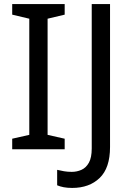

<svg xmlns="http://www.w3.org/2000/svg" viewBox="-20 -734 652 944"><path d="M298 0H40V-52L124 -71V-642L40 -662V-714H298V-662L214 -642V-71L298 -52ZM335 190Q311 190 293 186.5Q275 183 261 177V101Q277 105 295 108Q313 111 333 111Q358 111 380.5 101Q403 91 417 66Q431 41 431 -4V-714H521V-11Q521 92 470 141Q419 190 335 190Z"/></svg>

Font: Noto Sans Bengali UI
Style: Regular
Weight: 400
Designer: Jelle Bosma - Monotype Design Team
Foundry: Monotype Imaging Inc.
Version: Version 2.003; ttfautohint (v1.8.4.7-5d5b)